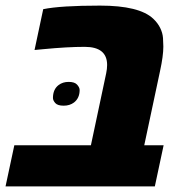

<svg xmlns="http://www.w3.org/2000/svg" viewBox="-48 -662 652 682"><path d="M496.1 -595.7Q512.7 -580.1 521.2 -562.3Q529.8 -544.4 531 -526.9Q532.2 -509.3 532.2 -496.6Q532.2 -463.4 520.5 -409.7L464.4 -146H533.2L502 0H-28.3L2.9 -146H274.9L329.1 -401.4Q332.5 -417.5 332.5 -431.2Q332.5 -495.6 252.9 -495.6Q191.9 -495.6 105.5 -487.3L74.7 -484.4L105.5 -629.4Q167.5 -642.1 307.1 -642.1Q446.8 -642.1 496.1 -595.7ZM160.2 -359.9Q174.8 -371.1 196 -371.1Q217.3 -371.1 226.1 -361.1Q234.9 -351.1 234.9 -342.3Q234.9 -313.5 214.8 -297.9Q199.7 -286.6 178.2 -286.6Q156.7 -286.6 148.4 -295.9Q140.1 -305.2 140.1 -314Q140.1 -344.7 160.2 -359.9Z"/></svg>

Font: Open Sans Hebrew Extra Bold
Style: Italic
Weight: 800
Italic angle: -12°
Foundry: Ascender Corporation, Yanek Iontef
Version: Version 2.001;PS 002.001;hotconv 1.0.70;makeotf.lib2.5.58329